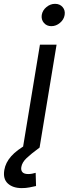

<svg xmlns="http://www.w3.org/2000/svg" viewBox="-93 -759 353 987"><path d="M24.9 0 112.3 -529.3H197.8L110.4 0ZM19 208Q-26.9 208 -52.7 184.3Q-78.6 160.6 -70.8 114.7Q-64.5 77.1 -35.6 44.4Q-6.8 11.7 48.8 -19L109.9 0Q66.9 31.7 43.7 53.7Q20.5 75.7 16.6 99.6Q13.7 116.7 22.5 126.2Q31.2 135.7 52.2 135.7Q62 135.7 72.3 133.8Q82.5 131.8 90.3 129.4L92.3 197.3Q77.1 200.7 58.8 204.3Q40.5 208 19 208ZM170.9 -624.5Q147 -624.5 132.6 -641.4Q118.2 -658.2 121.6 -682.1Q125.5 -706.1 145.8 -722.7Q166 -739.3 189.9 -739.3Q214.4 -739.3 228.8 -722.7Q243.2 -706.1 239.3 -682.1Q235.4 -658.2 215.3 -641.4Q195.3 -624.5 170.9 -624.5Z"/></svg>

Font: Inter 24pt
Style: Italic
Weight: 400
Italic angle: -9.3988°
Designer: Rasmus Andersson
Foundry: rsms
Version: Version 4.001;git-66647c0bb